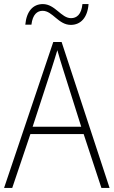

<svg xmlns="http://www.w3.org/2000/svg" viewBox="-20 -921 557 941"><path d="M104 -800H134C140 -851 163 -868 189 -868C238 -868 266 -799 327 -799C375 -799 409 -834 414 -901H384C379 -850 356 -832 328 -832C280 -832 250 -901 190 -901C142 -901 110 -866 104 -800ZM477 0H517L282 -715H241L0 0H40L129 -264H390ZM288 -585 378 -300H140L233 -585C242 -614 252 -644 261 -675C270 -642 280 -611 288 -585Z"/></svg>

Font: Noto Sans Gurmukhi UI SemiCondensed ExtraLight
Style: Regular
Weight: 200
Width: 4
Designer: Jelle Bosma - Monotype Design Team
Foundry: Monotype Imaging Inc.
Version: Version 2.004